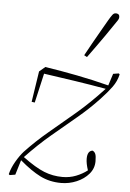

<svg xmlns="http://www.w3.org/2000/svg" viewBox="-54 -788 576 851"><g transform="rotate(5 233.5 -362.0)"><path d="M89 -324 110 -461 136 -483Q208 -472 279.5 -458Q351 -444 421 -426L438 -479L463 -483L467 -479Q460 -448 441 -422Q422 -396 392 -364Q348 -317 296.5 -274Q245 -231 189 -184Q133 -137 76 -77Q133 -35 172 -19.5Q211 -4 254 -4Q286 -4 314 -15Q342 -26 364 -43Q354 -73 354 -94Q354 -129 377 -132Q386 -128 390 -118.5Q394 -109 394 -86Q394 -54 373 -29.5Q352 -5 319 9Q286 23 250 23Q199 23 157 2Q115 -19 65 -62L45 4L20 8L16 4Q23 -24 39.5 -52.5Q56 -81 73 -100Q121 -151 175.5 -196.5Q230 -242 289.5 -292.5Q349 -343 411 -410Q343 -422 273.5 -432.5Q204 -443 133 -453L103 -322ZM303 -550Q317 -576 334 -606Q351 -636 367 -664Q383 -692 394 -711Q405 -730 411.5 -738.5Q418 -747 425 -747Q432 -748 437.5 -744.5Q443 -741 443 -733Q444 -726 437.5 -716Q431 -706 419 -689Q408 -672 390 -646.5Q372 -621 352.5 -593.5Q333 -566 316 -543Z"/></g></svg>

Font: Source Serif Pro ExtraLight
Style: Italic
Weight: 200
Italic angle: -12°
Designer: Frank Grießhammer
Foundry: Adobe Systems Incorporated
Version: Version 3.001;hotconv 1.0.111;makeotfexe 2.5.65597